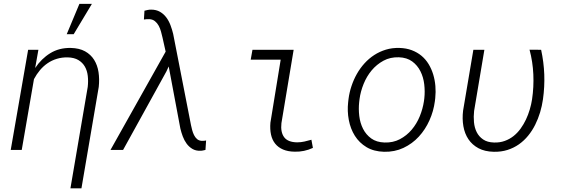

<svg xmlns="http://www.w3.org/2000/svg" viewBox="-20 -791 2975 1013"><path d="M182.6 -528.3 165.5 -432.1Q198.2 -481.4 245.1 -510.3Q292 -539.1 353 -538.1Q398.4 -537.1 428.7 -520.3Q459 -503.4 476.6 -475.3Q494.1 -447.3 499.8 -410.4Q505.4 -373.5 501 -332.5L409.7 202.6H351.6L442.9 -332.5Q446.3 -362.8 443.1 -390.6Q439.9 -418.5 427.7 -439.7Q415.5 -460.9 393.6 -474.1Q371.6 -487.3 337.4 -488.3Q306.6 -488.8 280 -480.7Q253.4 -472.7 231.2 -457.5Q209 -442.4 190.9 -420.9Q172.9 -399.4 159.2 -373.5L94.7 0H36.6L128.4 -528.3ZM398.9 -770.5H464.8L368.7 -610.4H332Z M629.4 0H563L854 -518.6L837.4 -592.8Q834 -606.9 829.6 -623.8Q825.2 -640.6 817.4 -655Q809.6 -669.4 797.6 -679.2Q785.6 -689 767.6 -689.9Q760.7 -690.4 753.4 -689.7Q746.1 -689 739.3 -688L742.2 -734.4Q750.5 -736.8 759.5 -738.5Q768.6 -740.2 777.3 -740.2Q804.2 -740.2 824 -728.8Q843.8 -717.3 857.4 -699Q871.1 -680.7 879.6 -657.7Q888.2 -634.8 893.6 -612.3L987.8 -130.4Q990.2 -118.7 993.9 -104.7Q997.6 -90.8 1003.7 -78.4Q1009.8 -65.9 1019.5 -57.4Q1029.3 -48.8 1044.4 -47.9Q1050.3 -47.4 1056.2 -48.1Q1062 -48.8 1067.4 -49.8L1064 0Q1057.1 1.5 1051 2.9Q1044.9 4.4 1038.1 4.4Q1013.2 5.4 995.1 -5.4Q977.1 -16.1 964.6 -33.2Q952.1 -50.3 944.3 -71.3Q936.5 -92.3 931.6 -112.8L870.1 -440.4L857.9 -414.1Z M1312 -528.3H1529.3L1464.8 -141.1Q1459.5 -93.8 1479.2 -67.1Q1499 -40.5 1547.9 -40Q1567.4 -40 1585.9 -44.2Q1604.5 -48.3 1623 -53.7L1630.9 -10.7Q1585 10.7 1534.7 9.3Q1499 8.8 1473.4 -2.2Q1447.8 -13.2 1431.9 -33Q1416 -52.7 1409.9 -80.8Q1403.8 -108.9 1406.7 -143.6L1460.9 -476.1H1302.7Z M1818.8 -268.6Q1823.2 -303.2 1834.5 -336.9Q1845.7 -370.6 1862.8 -400.9Q1879.9 -431.2 1903.1 -456.8Q1926.3 -482.4 1954.6 -500.7Q1982.9 -519 2016.1 -529.1Q2049.3 -539.1 2087.4 -538.1Q2123.5 -537.1 2152.6 -526.1Q2181.6 -515.1 2203.9 -496.6Q2226.1 -478 2241.5 -452.6Q2256.8 -427.2 2265.6 -398.2Q2274.4 -369.1 2277.1 -337.4Q2279.8 -305.7 2276.4 -273.4L2274.4 -256.8Q2267.6 -204.6 2245.8 -156Q2224.1 -107.4 2189.7 -70.1Q2155.3 -32.7 2108.6 -10.7Q2062 11.2 2005.9 9.8Q1952.1 8.3 1913.8 -14.6Q1875.5 -37.6 1852.3 -74.5Q1829.1 -111.3 1820.3 -158Q1811.5 -204.6 1816.9 -252.4ZM1875 -252Q1871.1 -216.3 1875.5 -179.2Q1879.9 -142.1 1895.5 -111.3Q1911.1 -80.6 1938.7 -60.5Q1966.3 -40.5 2008.8 -39.1Q2053.7 -37.6 2089.8 -56.6Q2126 -75.7 2152.3 -106.9Q2178.7 -138.2 2194.8 -177.7Q2210.9 -217.3 2216.8 -257.3L2218.8 -272.9Q2222.7 -308.6 2218.3 -346.2Q2213.9 -383.8 2198.2 -415Q2182.6 -446.3 2154.8 -466.8Q2127 -487.3 2084.5 -488.8Q2039.1 -490.2 2003.2 -470.7Q1967.3 -451.2 1940.9 -419.7Q1914.6 -388.2 1898.4 -348.1Q1882.3 -308.1 1877 -268.6Z M2535.6 -528.3 2481.4 -205.6Q2478 -175.8 2480.7 -146.5Q2483.4 -117.2 2495.1 -93.8Q2506.8 -70.3 2529.1 -55.2Q2551.3 -40 2586.4 -39.1Q2617.2 -38.1 2642.8 -47.4Q2668.5 -56.6 2689.5 -73.2Q2710.4 -89.8 2726.8 -112.5Q2743.2 -135.3 2755.1 -160.6Q2767.1 -186 2775.1 -213.4Q2783.2 -240.7 2787.1 -266.6Q2796.9 -332 2793.9 -398.4Q2791 -464.8 2773.9 -528.8L2835 -528.3Q2849.1 -463.4 2851.6 -398.2Q2854 -333 2844.7 -267.1Q2839.8 -232.4 2829.6 -198.2Q2819.3 -164.1 2803.7 -132.8Q2788.1 -101.6 2766.6 -75.2Q2745.1 -48.8 2717.8 -29.5Q2690.4 -10.3 2657.2 0.2Q2624 10.7 2585 9.8Q2537.6 8.8 2504.4 -9Q2471.2 -26.9 2451.4 -56.4Q2431.6 -85.9 2424.8 -125Q2418 -164.1 2423.3 -207.5L2477.5 -528.3Z"/></svg>

Font: Roboto Mono Light
Style: Italic
Weight: 300
Designer: Google
Version: Version 2.000985; 2015; ttfautohint (v1.3)